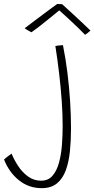

<svg xmlns="http://www.w3.org/2000/svg" viewBox="-146 -688 480 976"><path d="M66 268.5Q0.5 268.5 -49.5 228.5Q-99.5 188.5 -125.5 123Q-121 118.5 -114.2 113Q-107.5 107.5 -100 102.2Q-92.5 97 -87 93Q-75.5 122 -55 154Q-34.5 186 -4.8 208.2Q25 230.5 63 230.5Q99 230.5 120.8 205.5Q142.5 180.5 153.8 139.5Q165 98.5 168.8 49.8Q172.5 1 172.5 -47Q172.5 -107.5 167.8 -174.8Q163 -242 154.8 -312.8Q146.5 -383.5 135.5 -454Q140.5 -455 145.2 -455.8Q150 -456.5 155 -457Q165 -458.5 174 -458.5Q187.5 -391.5 196.8 -317.8Q206 -244 210.5 -171.5Q215 -99 215 -35Q215 25.5 209.5 80.2Q204 135 188.5 177.5Q173 220 143.5 244.2Q114 268.5 66 268.5ZM170 -666.5Q191 -648 216.5 -624.2Q242 -600.5 267.8 -576.5Q293.5 -552.5 314 -532.5Q306 -525.5 299.5 -520.5Q293 -515.5 286.5 -511Q274.5 -524 253.8 -544Q233 -564 211 -584.5Q189 -605 172.2 -620.2Q155.5 -635.5 151.5 -638.5H159Q155.5 -635.5 137.8 -621Q120 -606.5 96.2 -587.2Q72.5 -568 50 -550.5Q27.5 -533 14 -524Q11 -525.5 3.8 -529.2Q-3.5 -533 -10.5 -537.5Q-17.5 -542 -20.5 -544.5Q0.5 -560.5 25.8 -579.5Q51 -598.5 75.5 -616.8Q100 -635 118.5 -648.8Q137 -662.5 144.5 -667.5Q148 -667.5 152.2 -667.5Q156.5 -667.5 161 -667.2Q165.5 -667 170 -666.5Z"/></svg>

Font: Grandstander Thin Thin
Style: Regular
Weight: 250
Version: Version 1.200